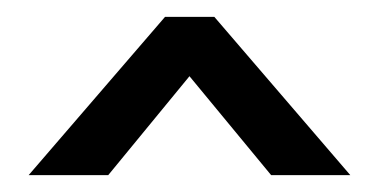

<svg xmlns="http://www.w3.org/2000/svg" viewBox="-20 -692 466 228"><path d="M396 -484H302L205 -601.5L108.5 -484H14L176 -672H234.5Z"/></svg>

Font: League Spartan Thin Medium
Style: Regular
Weight: 500
Version: Version 2.002